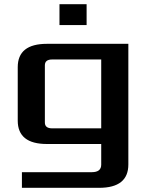

<svg xmlns="http://www.w3.org/2000/svg" viewBox="-20 -690 700 920"><path d="M65 -112V-368Q65 -480 205 -480H595V98Q595 210 455 210H85V135H420Q465 135 465 99V0H205Q65 0 65 -112ZM195 -103Q195 -75 230 -75H465V-405H230Q195 -405 195 -377ZM265 -570V-670H395V-570Z"/></svg>

Font: Xolonium
Style: Regular
Weight: 400
Designer: Severin Meyer
Version: Version 4.2